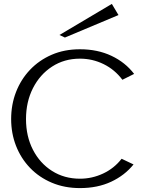

<svg xmlns="http://www.w3.org/2000/svg" viewBox="-20 -957 743 982"><path d="M389 5Q310 5 245 -22.5Q180 -50 133.5 -98.5Q87 -147 62 -211Q37 -275 37 -348Q37 -422 62 -486.5Q87 -551 133.5 -600Q180 -649 244.5 -677Q309 -705 389 -705Q479 -705 550 -671.5Q621 -638 666 -579L606 -549Q567 -601 510 -629Q453 -657 389 -657Q309 -657 246.5 -616.5Q184 -576 148.5 -506Q113 -436 113 -348Q113 -260 148.5 -191Q184 -122 246.5 -82.5Q309 -43 389 -43Q451 -43 507.5 -69.5Q564 -96 602 -145L663 -116Q618 -60 548.5 -27.5Q479 5 389 5ZM312 -765 284 -778 552 -937 586 -880Z"/></svg>

Font: Panamera
Style: Regular
Weight: 400
Designer: Bastien Sozeau
Foundry: NBR — Bastien Sozeau
Version: Version 3.002; ttfautohint (v1.8.4.7-5d5b);gftools[0.9.33]